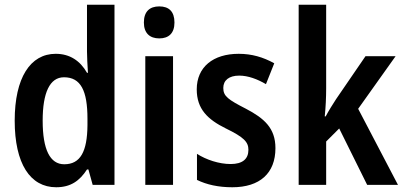

<svg xmlns="http://www.w3.org/2000/svg" viewBox="-20 -780 1701 810"><path d="M217 10C278 10 316 -17 347 -65H353L371 0H463V-760H347V-563C347 -539 349 -506 351 -473H347C318 -524 274 -553 215 -553C108 -553 42 -452 42 -271C42 -90 107 10 217 10ZM251 -87C191 -87 160 -149 160 -271C160 -389 190 -454 250 -454C321 -454 349 -397 349 -279V-252C348 -140 319 -87 251 -87Z M652 -753C611 -753 587 -731 587 -685C587 -640 612 -618 652 -618C692 -618 716 -640 716 -685C716 -731 693 -753 652 -753ZM710 -543H593V0H710Z M1142 -155C1142 -240 1094 -281 1018 -321C942 -360 922 -374 922 -409C922 -441 946 -461 989 -461C1027 -461 1066 -446 1102 -425L1137 -513C1090 -539 1042 -553 987 -553C879 -553 810 -497 810 -403C810 -320 856 -276 933 -238C1009 -201 1028 -181 1028 -148C1028 -109 1003 -88 953 -88C904 -88 850 -106 811 -131V-21C852 -1 901 10 960 10C1076 10 1142 -49 1142 -155Z M1356 -408V-760H1240V0H1356V-183L1411 -238L1529 0H1659L1491 -321L1649 -543H1522L1398 -362C1385 -342 1366 -312 1354 -289H1350C1354 -327 1356 -369 1356 -408Z"/></svg>

Font: Noto Sans Khmer Condensed SemiBold
Style: Regular
Weight: 600
Width: 3
Designer: Danh Hong and the Monotype Design Team
Foundry: Monotype Imaging Inc.
Version: Version 2.004